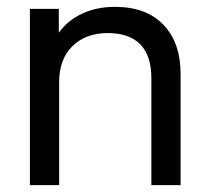

<svg xmlns="http://www.w3.org/2000/svg" viewBox="-20 -538 612 558"><path d="M66.9 -512.2H150.9V-442.9Q177.2 -479.5 220.2 -499Q261.7 -518.1 314 -518.1Q405.3 -518.1 455.1 -465.8Q504.9 -414.1 504.9 -321.8V0H419.9V-311Q419.9 -376 387.7 -409.2Q355.5 -441.9 293 -441.9Q229.5 -441.9 190.4 -403.8Q151.9 -365.7 151.9 -299.8V0H66.9Z"/></svg>

Font: D-DIN Exp
Style: Regular
Weight: 400
Width: 7
Designer: Charles Nix
Foundry: Datto Inc.
Version: Version 1.00